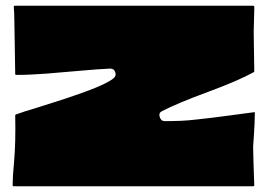

<svg xmlns="http://www.w3.org/2000/svg" viewBox="-20 -649 937 669"><path d="M862 -138Q862 -126 863 -92Q864 -58 865 -31Q866 -4 866 -4Q866 0 862 0H28Q24 0 24 -4Q24 -32 29 -85Q35 -152 33 -246Q33 -249 35 -250Q50 -256 128.5 -280Q207 -304 278.5 -330Q350 -356 374 -375Q386 -384 382 -396Q378 -410 364 -410Q320 -408 259.5 -402.5Q199 -397 142 -392.5Q85 -388 37 -388Q33 -388 33 -391V-392Q33 -423 31.5 -488Q30 -553 30 -575Q30 -602 28 -625Q28 -629 32 -629H862Q866 -629 866 -625Q866 -620 866 -618Q865 -576 864 -538L866 -402Q866 -399 865 -398Q811 -368 704 -328.5Q597 -289 545 -262Q532 -256 536.5 -241.5Q541 -227 554 -227Q584 -227 609.5 -228Q635 -229 668.5 -233Q702 -237 721 -239Q740 -241 790 -248Q840 -255 865 -258Q868 -259 868 -256Q868 -241 867 -219Q866 -197 864.5 -174Q863 -151 862 -138Z"/></svg>

Font: Cubao Free Wide
Style: Wide
Weight: 400
Designer: Aaron Amar
Version: Version 001.001